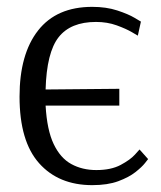

<svg xmlns="http://www.w3.org/2000/svg" viewBox="-20 -530 470 560"><path d="M249 10Q151 10 94 -54Q37 -118 37 -248Q37 -372 91 -441Q145 -510 249 -510Q290 -510 322 -499.5Q354 -489 372.5 -478Q391 -467 391 -467L382 -426Q382 -426 365 -436Q348 -446 320.5 -456Q293 -466 260 -466Q186 -466 151 -421.5Q116 -377 113 -269L328 -271V-222H113Q117 -151 136.5 -110Q156 -69 188 -51.5Q220 -34 261 -34Q304 -34 332 -49Q360 -64 373.5 -79Q387 -94 387 -94L412 -66Q412 -66 403 -54.5Q394 -43 375 -28Q356 -13 325 -1.5Q294 10 249 10Z"/></svg>

Font: Arsenal SC
Style: Regular
Weight: 400
Designer: Andrij Shevchenko
Foundry: Stairsfor
Version: Version 2.001; ttfautohint (v1.8.4.7-5d5b)